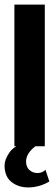

<svg xmlns="http://www.w3.org/2000/svg" viewBox="-35 -640 244 840"><path d="M28 -620H161V0H28ZM89 180Q45 180 15 156Q-15 132 -15 84Q-15 58 6.5 27Q28 -4 83 -19L150 -16Q119 -4 99 19Q79 42 79 66Q79 91 94 104Q109 117 128 117Q139 117 148 113.5Q157 110 164 103L181 154Q159 167 135.5 173.5Q112 180 89 180Z"/></svg>

Font: Smooch Sans Thin ExtraBold
Style: Regular
Weight: 800
Version: Version 1.010